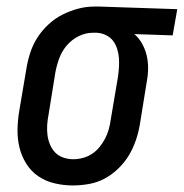

<svg xmlns="http://www.w3.org/2000/svg" viewBox="-20 -558 561 586"><path d="M202 8Q174 8 146.5 1.5Q119 -5 97 -20Q75 -35 60.5 -58Q46 -81 39.5 -107.5Q33 -134 33.5 -163Q34 -192 39 -221L61 -351Q65 -375 73 -399Q81 -423 95 -444.5Q109 -466 128.5 -484Q148 -502 171 -513.5Q194 -525 218.5 -531.5Q243 -538 268 -538Q272 -538 275.5 -538Q279 -538 283 -538L521 -530L507 -450L390 -454Q404 -442 413.5 -425Q423 -408 427.5 -389.5Q432 -371 432 -350.5Q432 -330 428 -309L407 -179Q403 -155 395 -131Q387 -107 374 -85Q361 -63 341.5 -44Q322 -25 299.5 -13Q277 -1 252 3.5Q227 8 202 8ZM204 -72Q218 -72 233 -76Q248 -80 261 -88.5Q274 -97 284 -109.5Q294 -122 301 -135.5Q308 -149 312 -163.5Q316 -178 318 -193L340 -323Q342 -337 343 -352Q344 -367 343 -381Q342 -395 337.5 -409Q333 -423 325 -433.5Q317 -444 304 -450.5Q291 -457 276 -458H270Q268 -458 266 -458Q264 -458 263 -458Q241 -458 220 -447.5Q199 -437 184 -419.5Q169 -402 161 -380.5Q153 -359 149 -337L128 -207Q125 -192 124 -176Q123 -160 125 -145Q127 -130 133 -116Q139 -102 149 -92Q159 -82 173.5 -77Q188 -72 204 -72Z"/></svg>

Font: Iosevka Slab Medium
Style: Italic
Weight: 500
Italic angle: -9°
Monospace: yes
Designer: Belleve Invis
Foundry: Belleve Invis
Version: Version 11.1.0; ttfautohint (v1.8.3)